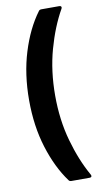

<svg xmlns="http://www.w3.org/2000/svg" viewBox="-95 -804 500 943"><g transform="rotate(-10 155.0 -332.0)"><path d="M168 89Q113 14 79.5 -93.5Q46 -201 46 -330Q46 -460 79.5 -568.5Q113 -677 169 -753Q173 -760 183 -760H272Q279 -760 281.5 -756Q284 -752 281 -746Q235 -665 205.5 -559Q176 -453 176 -330Q176 -209 205.5 -104Q235 1 281 82Q283 86 283 88Q283 96 272 96H182Q172 96 168 89Z"/></g></svg>

Font: Barlow SemiBold
Style: Regular
Weight: 600
Designer: Jeremy Tribby
Foundry: Tribby Type
Version: Version 1.422